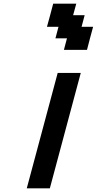

<svg xmlns="http://www.w3.org/2000/svg" viewBox="-20 -1020 524 1040"><path d="M125 0H250Q277.8 -104 333.7 -312.3Q389.6 -520.5 417.5 -625H292.5Q264.6 -520.5 208.7 -312.3Q152.8 -104 125 0ZM326.2 -750H451.2Q456.5 -771 467.5 -812.5Q478.5 -854 484.4 -875H421.9L438.5 -937.5H376L393.1 -1000H268.1Q262.7 -979 251.5 -937.3Q240.2 -895.5 234.4 -875H296.9L280.3 -812.5H342.8Z"/></svg>

Font: Faithful 32x
Style: Oblique
Weight: 400
Foundry: Faithful Resource Pack
Version: Version 1.0; January 27, 2023